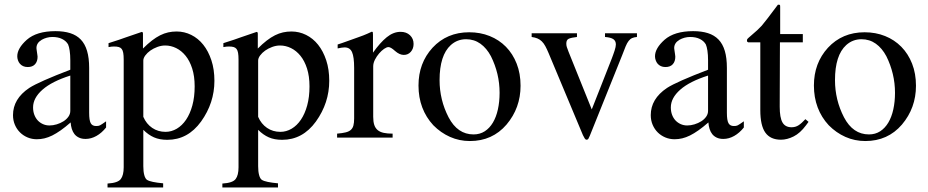

<svg xmlns="http://www.w3.org/2000/svg" viewBox="-20 -599 4039 836"><path d="M286.1 -270Q206.1 -244.6 165 -208.5Q124 -172.4 124 -131.3Q124 -113.8 129.4 -99.4Q134.8 -85 144.3 -74.7Q153.8 -64.5 167 -58.6Q180.2 -52.7 195.3 -52.7Q210.9 -52.7 227.1 -57.6Q243.2 -62.5 256.3 -70.8Q269.5 -79.1 277.8 -90.8Q286.1 -102.5 286.1 -116.2ZM106.9 -215.8Q128.9 -230 174.3 -250Q219.7 -270 286.1 -295.4V-336.4Q286.1 -360.4 283.4 -378.2Q280.8 -396 276.4 -405.8Q267.6 -420.9 250.2 -429.4Q232.9 -438 208 -438Q183.6 -438 160.6 -425.3H161.1Q138.7 -412.1 138.7 -389.6Q138.7 -388.2 139.4 -382.8Q140.1 -377.4 141.1 -371.1Q142.1 -364.7 142.8 -359.1Q143.6 -353.5 143.6 -352.1Q143.6 -331.5 132.6 -319.3Q121.6 -307.1 100.6 -307.1Q89.4 -307.1 80.8 -311Q72.3 -314.9 66.7 -321.5Q61 -328.1 58.1 -336.7Q55.2 -345.2 55.2 -354Q55.2 -388.7 96.7 -425.8Q139.6 -463.4 221.2 -463.4Q258.3 -463.4 285.9 -454.6Q313.5 -445.8 331.8 -426.8Q350.1 -407.7 359.1 -377.2Q368.2 -346.7 368.2 -303.2V-107.9Q368.2 -75.2 375 -62.7Q381.8 -50.3 397.9 -50.3Q403.8 -50.3 407.5 -50.8Q411.1 -51.3 415.3 -53.2Q419.4 -55.2 425.3 -59.3Q431.2 -63.5 441.9 -70.8V-43.9Q422.9 -20 399.9 -7.1Q377 5.9 352.5 5.9Q335.9 5.9 324 0.2Q312 -5.4 304.4 -14.9Q296.9 -24.4 292.7 -37.6Q288.6 -50.8 287.6 -65.9Q264.2 -45.4 244.4 -31.5Q224.6 -17.6 207.3 -9Q189.9 -0.5 173.6 3.4Q157.2 7.3 140.1 7.3Q119.1 7.3 100.3 -0.5Q81.5 -8.3 67.4 -22.2Q53.2 -36.1 44.9 -55.4Q36.6 -74.7 36.6 -97.7Q36.6 -168.5 106.9 -215.8Z M700.7 -24.9Q726.6 -24.9 749.8 -38.6Q772.9 -52.2 790.3 -77.9Q807.6 -103.5 817.6 -140.1Q827.6 -176.8 827.6 -222.7Q827.6 -267.1 816.9 -300.5Q806.2 -334 788.1 -356.2Q770 -378.4 747.1 -389.6Q724.1 -400.9 699.2 -400.9Q682.1 -400.9 665 -394.5Q647.9 -388.2 634.5 -378.7Q621.1 -369.1 612.5 -357.4Q604 -345.7 604 -335.4V-90.3Q617.2 -59.6 642.6 -42.2Q668 -24.9 700.7 -24.9ZM448.2 200.2Q471.7 198.7 485.6 193.8Q499.5 189 505.9 180.7Q518.6 164.1 518.6 129.4V-338.9Q518.6 -357.4 516.6 -368.7Q514.6 -379.9 509.8 -386Q504.9 -392.1 496.8 -394.3Q488.8 -396.5 476.6 -396.5Q470.7 -396.5 466.1 -396Q461.4 -395.5 452.6 -394V-411.1L499.5 -426.3Q501.5 -427.2 525.6 -435.5Q549.8 -443.8 597.2 -460Q602.5 -460 602.5 -452.1V-387.7Q623 -408.2 641.4 -422.4Q659.7 -436.5 677.2 -445.3Q694.8 -454.1 712.4 -458Q730 -461.9 749 -461.9Q782.7 -461.9 812.7 -447Q842.8 -432.1 865 -404.3Q887.2 -376.5 900.4 -336.7Q913.6 -296.9 913.6 -247.1Q913.6 -150.9 855.5 -69.8Q797.9 9.8 708.5 9.8Q674.8 9.8 650.4 -1Q626 -11.7 604 -33.7V124.5Q604 147.9 608.2 163.3Q612.3 178.7 620.1 184.1Q628.4 189.5 646.2 193.1Q664.1 196.8 690.4 199.2V217.3H448.2Z M1200.7 -24.9Q1226.6 -24.9 1249.8 -38.6Q1272.9 -52.2 1290.3 -77.9Q1307.6 -103.5 1317.6 -140.1Q1327.6 -176.8 1327.6 -222.7Q1327.6 -267.1 1316.9 -300.5Q1306.2 -334 1288.1 -356.2Q1270 -378.4 1247.1 -389.6Q1224.1 -400.9 1199.2 -400.9Q1182.1 -400.9 1165 -394.5Q1147.9 -388.2 1134.5 -378.7Q1121.1 -369.1 1112.5 -357.4Q1104 -345.7 1104 -335.4V-90.3Q1117.2 -59.6 1142.6 -42.2Q1168 -24.9 1200.7 -24.9ZM948.2 200.2Q971.7 198.7 985.6 193.8Q999.5 189 1005.9 180.7Q1018.6 164.1 1018.6 129.4V-338.9Q1018.6 -357.4 1016.6 -368.7Q1014.6 -379.9 1009.8 -386Q1004.9 -392.1 996.8 -394.3Q988.8 -396.5 976.6 -396.5Q970.7 -396.5 966.1 -396Q961.4 -395.5 952.6 -394V-411.1L999.5 -426.3Q1001.5 -427.2 1025.6 -435.5Q1049.8 -443.8 1097.2 -460Q1102.5 -460 1102.5 -452.1V-387.7Q1123 -408.2 1141.4 -422.4Q1159.7 -436.5 1177.2 -445.3Q1194.8 -454.1 1212.4 -458Q1230 -461.9 1249 -461.9Q1282.7 -461.9 1312.7 -447Q1342.8 -432.1 1365 -404.3Q1387.2 -376.5 1400.4 -336.7Q1413.6 -296.9 1413.6 -247.1Q1413.6 -150.9 1355.5 -69.8Q1297.9 9.8 1208.5 9.8Q1174.8 9.8 1150.4 -1Q1126 -11.7 1104 -33.7V124.5Q1104 147.9 1108.2 163.3Q1112.3 178.7 1120.1 184.1Q1128.4 189.5 1146.2 193.1Q1164.1 196.8 1190.4 199.2V217.3H948.2Z M1447.8 -17.1Q1470.2 -19 1484.6 -22.5Q1499 -25.9 1507.3 -33.2Q1515.6 -40.5 1518.8 -52.5Q1522 -64.5 1522 -83.5V-303.2Q1522 -351.1 1512.9 -371.8Q1503.9 -392.6 1480.5 -392.6Q1475.1 -392.6 1467 -391.4Q1459 -390.1 1450.2 -388.2V-405.3Q1459.5 -408.2 1468.8 -411.4Q1478 -414.6 1487.3 -418L1507.8 -425.3Q1528.3 -432.6 1540.5 -437Q1552.7 -441.4 1561.8 -444.8Q1570.8 -448.2 1578.9 -451.9Q1586.9 -455.6 1598.6 -460.9Q1602.5 -460.9 1603.3 -458.5Q1604 -456.1 1604 -447.8V-369.6Q1634.8 -413.1 1663.8 -436.8Q1692.9 -460.4 1724.1 -460.4Q1749.5 -460.4 1765.1 -445.6Q1780.8 -430.7 1780.8 -407.7Q1780.8 -387.2 1768.8 -373.5Q1756.8 -359.9 1738.3 -359.9Q1719.7 -359.9 1700.2 -377Q1681.6 -394 1671.4 -394Q1663.6 -394 1652.3 -386.2Q1641.1 -378.4 1630.6 -366.2Q1620.1 -354 1612.5 -339.1Q1605 -324.2 1605 -310.1V-90.3Q1605 -69.3 1609.6 -55.2Q1614.3 -41 1624.5 -32.5Q1634.8 -23.9 1650.9 -20.5Q1667 -17.1 1689.5 -17.1V0H1447.8Z M1942.9 -402.8Q1894 -358.4 1894 -250Q1894 -164.1 1933.1 -88.4Q1972.2 -13.7 2042 -13.7Q2069.3 -13.7 2090.6 -27.3Q2111.8 -41 2126.2 -65.2Q2140.6 -89.4 2147.9 -122.6Q2155.3 -155.8 2155.3 -194.8Q2155.3 -236.8 2145.8 -276.9Q2136.2 -316.9 2117.7 -354Q2099.1 -389.2 2071.8 -408.7Q2044.4 -428.2 2009.3 -428.2Q1971.2 -428.2 1942.9 -402.8ZM2022.9 -458.5Q2071.3 -458.5 2112.1 -442.1Q2152.8 -425.8 2182.9 -395.3Q2212.9 -364.7 2229.7 -321.8Q2246.6 -278.8 2246.6 -225.6Q2246.6 -128.9 2185.5 -56.6Q2124 15.1 2025.9 15.1Q1980 15.1 1939.5 -2.9Q1898.9 -21 1866.7 -53.7Q1835 -87.9 1818.6 -131.3Q1802.2 -174.8 1802.2 -226.6Q1802.2 -324.2 1863.3 -391.1Q1925.8 -458.5 2022.9 -458.5Z M2492.2 -454.1V-438Q2466.8 -435.1 2456.3 -430.2Q2445.8 -425.3 2445.8 -409.2Q2445.8 -401.4 2448 -394.3Q2450.2 -387.2 2455.6 -373.5L2556.6 -122.6Q2578.6 -178.2 2600.3 -233.4Q2622.1 -288.6 2644 -344.7Q2647 -352.5 2650.1 -361.3Q2653.3 -370.1 2656 -378.4Q2658.7 -386.7 2660.2 -393.8Q2661.6 -400.9 2661.6 -405.3Q2661.6 -420.9 2650.6 -428.5Q2639.6 -436 2614.3 -438V-454.1H2753.4V-438Q2741.2 -437 2732.7 -433.3Q2724.1 -429.7 2717.3 -420.9Q2710.4 -412.1 2704.1 -397Q2697.8 -381.8 2689 -358.4L2547.9 -7.3Q2543.9 2.4 2541.5 5.9Q2539.1 9.3 2534.2 9.3Q2529.3 9.3 2525.9 3.7Q2522.5 -2 2518.1 -10.7L2368.7 -367.7Q2361.3 -385.3 2354.5 -397.9Q2347.7 -410.6 2339.1 -418.9Q2330.6 -427.2 2320.1 -431.6Q2309.6 -436 2294.9 -438V-454.1Z M3063 -270Q2982.9 -244.6 2941.9 -208.5Q2900.9 -172.4 2900.9 -131.3Q2900.9 -113.8 2906.2 -99.4Q2911.6 -85 2921.1 -74.7Q2930.7 -64.5 2943.8 -58.6Q2957 -52.7 2972.2 -52.7Q2987.8 -52.7 3003.9 -57.6Q3020 -62.5 3033.2 -70.8Q3046.4 -79.1 3054.7 -90.8Q3063 -102.5 3063 -116.2ZM2883.8 -215.8Q2905.8 -230 2951.2 -250Q2996.6 -270 3063 -295.4V-336.4Q3063 -360.4 3060.3 -378.2Q3057.6 -396 3053.2 -405.8Q3044.4 -420.9 3027.1 -429.4Q3009.8 -438 2984.9 -438Q2960.4 -438 2937.5 -425.3H2938Q2915.5 -412.1 2915.5 -389.6Q2915.5 -388.2 2916.3 -382.8Q2917 -377.4 2918 -371.1Q2918.9 -364.7 2919.7 -359.1Q2920.4 -353.5 2920.4 -352.1Q2920.4 -331.5 2909.4 -319.3Q2898.4 -307.1 2877.4 -307.1Q2866.2 -307.1 2857.7 -311Q2849.1 -314.9 2843.5 -321.5Q2837.9 -328.1 2835 -336.7Q2832 -345.2 2832 -354Q2832 -388.7 2873.5 -425.8Q2916.5 -463.4 2998 -463.4Q3035.2 -463.4 3062.7 -454.6Q3090.3 -445.8 3108.6 -426.8Q3127 -407.7 3136 -377.2Q3145 -346.7 3145 -303.2V-107.9Q3145 -75.2 3151.9 -62.7Q3158.7 -50.3 3174.8 -50.3Q3180.7 -50.3 3184.3 -50.8Q3188 -51.3 3192.1 -53.2Q3196.3 -55.2 3202.1 -59.3Q3208 -63.5 3218.8 -70.8V-43.9Q3199.7 -20 3176.8 -7.1Q3153.8 5.9 3129.4 5.9Q3112.8 5.9 3100.8 0.2Q3088.9 -5.4 3081.3 -14.9Q3073.7 -24.4 3069.6 -37.6Q3065.4 -50.8 3064.5 -65.9Q3041 -45.4 3021.2 -31.5Q3001.5 -17.6 2984.1 -9Q2966.8 -0.5 2950.4 3.4Q2934.1 7.3 2917 7.3Q2896 7.3 2877.2 -0.5Q2858.4 -8.3 2844.2 -22.2Q2830.1 -36.1 2821.8 -55.4Q2813.5 -74.7 2813.5 -97.7Q2813.5 -168.5 2883.8 -215.8Z M3475.6 -450.7V-414.6H3376Q3376 -385.3 3375.7 -348.6Q3375.5 -312 3375.5 -274.2Q3375.5 -236.3 3375.2 -200Q3375 -163.6 3375 -134.3Q3375 -86.9 3387 -65.9Q3398.9 -44.9 3426.8 -44.9Q3443.8 -44.9 3457 -53.5Q3470.2 -62 3486.8 -80.1L3500.5 -68.4L3489.3 -53.2Q3463.9 -19 3435.5 -4.9Q3407.2 9.3 3380.4 9.3Q3334.5 9.3 3312.5 -21.5Q3290.5 -52.2 3290.5 -119.6V-414.6H3237.8Q3234.9 -416 3233.6 -417.5Q3232.4 -418.9 3232.4 -421.9Q3232.4 -424.3 3232.7 -426Q3232.9 -427.7 3234.6 -429.7Q3236.3 -431.6 3239.5 -434.6Q3242.7 -437.5 3248.5 -442.4Q3281.2 -469.7 3296.9 -487.3Q3304.7 -496.1 3322 -518.8Q3339.4 -541.5 3367.2 -578.6Q3374 -578.6 3375.5 -577.6Q3377 -576.7 3377 -569.8V-450.7Z M3664.6 -402.8Q3615.7 -358.4 3615.7 -250Q3615.7 -164.1 3654.8 -88.4Q3693.8 -13.7 3763.7 -13.7Q3791 -13.7 3812.3 -27.3Q3833.5 -41 3847.9 -65.2Q3862.3 -89.4 3869.6 -122.6Q3877 -155.8 3877 -194.8Q3877 -236.8 3867.4 -276.9Q3857.9 -316.9 3839.4 -354Q3820.8 -389.2 3793.5 -408.7Q3766.1 -428.2 3731 -428.2Q3692.9 -428.2 3664.6 -402.8ZM3744.6 -458.5Q3793 -458.5 3833.7 -442.1Q3874.5 -425.8 3904.5 -395.3Q3934.6 -364.7 3951.4 -321.8Q3968.3 -278.8 3968.3 -225.6Q3968.3 -128.9 3907.2 -56.6Q3845.7 15.1 3747.6 15.1Q3701.7 15.1 3661.1 -2.9Q3620.6 -21 3588.4 -53.7Q3556.6 -87.9 3540.3 -131.3Q3523.9 -174.8 3523.9 -226.6Q3523.9 -324.2 3585 -391.1Q3647.5 -458.5 3744.6 -458.5Z"/></svg>

Font: Dima Niloofar
Style: Regular
Weight: 400
Designer: R.Balvardi
Foundry: Dima Software Group
Version: Version 3.00;November 13, 2018;FontCreator 11.5.0.2427 64-bi